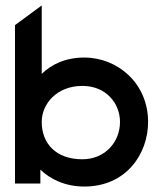

<svg xmlns="http://www.w3.org/2000/svg" viewBox="-20 -673 594 704"><path d="M523 -226C523 -367 412 -462 289 -462C220 -462 169 -437 133 -402V-653L35 -581V0H128V-51C163 -17 218 11 289 11C443 11 523 -109 523 -226ZM420 -226C420 -152 365 -89 282 -89C186 -89 133 -146 133 -226C133 -292 188 -358 282 -358C370 -358 420 -293 420 -226Z"/></svg>

Font: Charger
Style: ExBd
Weight: 400
Designer: Jasper
Foundry: Cannot Into Space Fonts
Version: Version 0.99